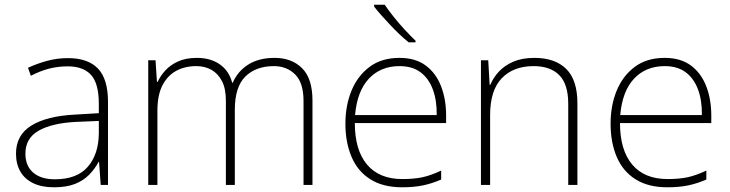

<svg xmlns="http://www.w3.org/2000/svg" viewBox="-20 -786 3102 816"><path d="M269 -539Q354 -539 396.5 -494.5Q439 -450 439 -353V0H408L401 -98H399Q383 -68 358.5 -43Q334 -18 298 -4Q262 10 209 10Q157 10 121 -7.5Q85 -25 66.5 -57Q48 -89 48 -133Q48 -212 113.5 -252.5Q179 -293 300 -299L400 -305V-345Q400 -431 367 -467.5Q334 -504 268 -504Q227 -504 189.5 -494.5Q152 -485 111 -464L99 -498Q138 -516 180.5 -527.5Q223 -539 269 -539ZM304 -268Q202 -263 145 -231Q88 -199 88 -133Q88 -81 121 -52.5Q154 -24 213 -24Q307 -24 353 -77Q399 -130 400 -219V-272Z M1147 -540Q1220 -540 1264 -496Q1308 -452 1308 -359V0H1270V-357Q1270 -434 1234.5 -469.5Q1199 -505 1144 -505Q1068 -505 1023 -461Q978 -417 978 -319V0H940V-357Q940 -409 923.5 -441Q907 -473 879 -489Q851 -505 814 -505Q766 -505 729 -485Q692 -465 670.5 -423.5Q649 -382 649 -315V0H610V-530H641L647 -438H650Q662 -464 683 -487Q704 -510 737 -525Q770 -540 817 -540Q874 -540 913.5 -513Q953 -486 967 -434H969Q990 -483 1035 -511.5Q1080 -540 1147 -540Z M1678 -540Q1746 -540 1789.5 -507.5Q1833 -475 1854.5 -419.5Q1876 -364 1876 -294V-263H1488Q1488 -148 1540 -86.5Q1592 -25 1690 -25Q1739 -25 1774.5 -32.5Q1810 -40 1855 -61V-23Q1816 -6 1777.5 2Q1739 10 1689 10Q1608 10 1554 -24Q1500 -58 1474 -119.5Q1448 -181 1448 -260Q1448 -338 1474 -401Q1500 -464 1551 -502Q1602 -540 1678 -540ZM1678 -505Q1598 -505 1548 -452Q1498 -399 1489 -297H1836Q1837 -359 1819.5 -406Q1802 -453 1767 -479Q1732 -505 1678 -505ZM1615 -766Q1629 -745 1651.5 -716.5Q1674 -688 1699.5 -660.5Q1725 -633 1746 -613V-606H1717Q1697 -622 1676.5 -641.5Q1656 -661 1636.5 -682Q1617 -703 1599.5 -722.5Q1582 -742 1570 -758V-766Z M2251 -540Q2339 -540 2386.5 -493Q2434 -446 2434 -347V0H2395V-345Q2395 -428 2357 -466.5Q2319 -505 2248 -505Q2162 -505 2112.5 -453.5Q2063 -402 2063 -297V0H2024V-530H2055L2061 -426H2064Q2077 -457 2101 -482.5Q2125 -508 2162 -524Q2199 -540 2251 -540Z M2805 -540Q2873 -540 2916.5 -507.5Q2960 -475 2981.5 -419.5Q3003 -364 3003 -294V-263H2615Q2615 -148 2667 -86.5Q2719 -25 2817 -25Q2866 -25 2901.5 -32.5Q2937 -40 2982 -61V-23Q2943 -6 2904.5 2Q2866 10 2816 10Q2735 10 2681 -24Q2627 -58 2601 -119.5Q2575 -181 2575 -260Q2575 -338 2601 -401Q2627 -464 2678 -502Q2729 -540 2805 -540ZM2805 -505Q2725 -505 2675 -452Q2625 -399 2616 -297H2963Q2964 -359 2946.5 -406Q2929 -453 2894 -479Q2859 -505 2805 -505Z"/></svg>

Font: Noto Sans Armenian ExtraLight
Style: Regular
Weight: 250
Designer: Monotype Design Team
Foundry: Monotype Imaging Inc.
Version: Version 2.007